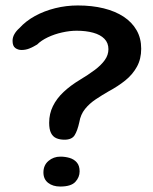

<svg xmlns="http://www.w3.org/2000/svg" viewBox="-20 -654 562 703"><path d="M216 -142.5Q199 -142.5 186.2 -148Q173.5 -153.5 166.8 -167Q160 -180.5 160 -204.5Q160 -237.5 173.8 -265.5Q187.5 -293.5 212.8 -317.2Q238 -341 273 -362Q303 -380 326.5 -397.5Q350 -415 363.5 -433.8Q377 -452.5 377 -474Q377 -497 362.2 -512Q347.5 -527 321.2 -534.2Q295 -541.5 260.5 -541.5Q235.5 -541.5 207.5 -535.2Q179.5 -529 155.2 -517.5Q131 -506 116 -491Q100.5 -481.5 87 -476.2Q73.5 -471 59 -471Q46 -471 36 -478.2Q26 -485.5 26 -504.5Q26 -517.5 32.8 -529.2Q39.5 -541 51 -551Q74.5 -577 108.2 -595.5Q142 -614 182.2 -624Q222.5 -634 265 -634Q317 -634 359.5 -623.5Q402 -613 432.8 -592.8Q463.5 -572.5 480.2 -543.2Q497 -514 497 -475.5Q497 -438 481.2 -409.5Q465.5 -381 438.8 -359.5Q412 -338 378.5 -320Q354 -306 330.8 -290.5Q307.5 -275 291.2 -254.8Q275 -234.5 270.5 -207Q263.5 -175 253.2 -158.8Q243 -142.5 216 -142.5ZM200.5 29Q173.5 29 156.2 15.5Q139 2 139 -22.5Q139 -49 157.5 -64.8Q176 -80.5 201 -80.5Q218.5 -80.5 234.8 -75.8Q251 -71 261.2 -59.2Q271.5 -47.5 271.5 -26.5Q271.5 -5 255.8 12Q240 29 200.5 29Z"/></svg>

Font: Gluten Medium
Style: Regular
Weight: 500
Designer: Tyler Finck
Foundry: Etcetera Type Company
Version: Version 1.300